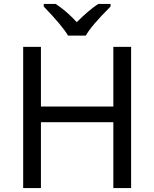

<svg xmlns="http://www.w3.org/2000/svg" viewBox="-20 -951 781 971"><path d="M643.1 0H553.2V-333H187V0H97.2V-713.9H187V-412.1H553.2V-713.9H643.1ZM201.2 -931.2H261.2Q316.9 -895 368.2 -838.9Q429.7 -900.4 477.1 -931.2H539.1V-918Q439 -817.9 414.1 -771H324.2Q294.9 -820.8 201.2 -918Z"/></svg>

Font: Noto Sans Southeast Asian
Style: Regular
Weight: 400
Designer: Monotype Design Team
Foundry: Monotype Imaging Inc.
Version: Version 1.06 uh; ttfautohint (v1.4.1)